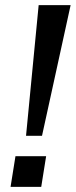

<svg xmlns="http://www.w3.org/2000/svg" viewBox="-20 -725 294 745"><path d="M81 -198 130 -705H254L143 -198ZM21 0 40 -119H159L140 0Z"/></svg>

Font: Nunito Sans 12pt ExtraLight 12pt SemiBold
Style: Italic
Weight: 600
Italic angle: -9°
Version: Version 3.101;gftools[0.9.27]